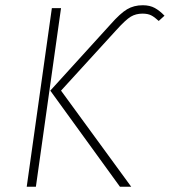

<svg xmlns="http://www.w3.org/2000/svg" viewBox="-20 -713 648 733"><path d="M172 -367 402 -620Q439 -662 465 -677.5Q491 -693 525 -693Q552 -693 571 -682.5Q590 -672 608 -653L586 -633Q570 -648 557 -654.5Q544 -661 524 -661Q499 -661 479.5 -649.5Q460 -638 423 -597L213 -367L481 0H438ZM178 -682H213L117 0H82Z"/></svg>

Font: FiraGO UltraLight
Style: Italic
Weight: 200
Italic angle: -8°
Designer: bBox Type GmbH
Foundry: bBox Type GmbH
Version: Version 1.001